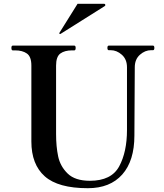

<svg xmlns="http://www.w3.org/2000/svg" viewBox="-20 -977 865 1010"><path d="M145 -233V-632Q145 -679 121.5 -695.5Q98 -712 60 -712H47Q40 -712 40 -725Q40 -737 47 -737H371Q378 -737 378 -725Q378 -712 371 -712H359Q320 -712 297.5 -695.5Q275 -679 275 -632V-272Q275 -206 286 -154Q297 -102 336 -64Q375 -26 453 -26Q566 -26 607 -102Q648 -178 648 -293V-623Q648 -665 621 -689Q594 -713 562 -713H552Q545 -713 545 -725Q545 -737 552 -737H785Q792 -737 792 -725Q792 -713 785 -713H775Q743 -713 716 -689Q689 -665 689 -623L687 -264Q687 -131 623 -59Q559 13 442 13Q286 13 215.5 -49.5Q145 -112 145 -233ZM531 -945Q534 -947 534 -950Q534 -957 527 -957H388L293 -805L292 -801Q292 -800 293 -799Q294 -798 296 -798L299 -799Z"/></svg>

Font: Shippori Mincho
Style: Bold
Weight: 700
Designer: FONTDASU
Foundry: FONTDASU / Google Inc. / but / Adobe
Version: Version 3.110; ttfautohint (v1.8.3)